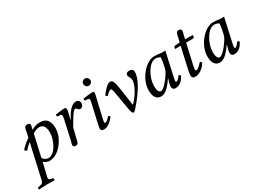

<svg xmlns="http://www.w3.org/2000/svg" viewBox="-66 -1312 2992 2245"><g transform="rotate(-30 1430.0 -190.0)"><path d="M266 -404C270 -422 279 -452 279 -464C279 -481 269 -491 237 -491C199 -491 199 -447 191 -409L178 -350C128 -314 91 -284 63 -249C67 -235 76 -228 94 -228C116 -257 138 -275 166 -298L63 161C57 189 42 201 10 206L-9 209C-14 210 -19 211 -19 217V236L-17 238C-17 238 51 233 87 233C126 233 194 235 194 235L196 233V213C196 208 194 206 190 205L171 202C156 200 130 195 138 161L182 -23C197 -7 226 10 255 10C326 10 384 -30 428 -83C482 -149 509 -217 509 -289C509 -373 481 -439 381 -439C330 -439 293 -420 266 -404ZM427 -273C427 -225 407 -155 369 -97C343 -55 303 -25 265 -25C239 -25 212 -38 191 -67L257 -359C282 -375 311 -393 349 -393C417 -393 427 -322 427 -273Z M710 -285 718 -320C727 -359 736 -394 736 -411C736 -426 727 -436 714 -436C682 -436 641 -429 594 -423C587 -415 589 -404 595 -395L635 -392C647 -391 653 -382 653 -372C653 -363 653 -349 646 -321L591 -72C586 -51 578 -33 578 -17C578 -1 587 10 616 10C651 10 652 -33 662 -72L691 -189C739 -276 795 -369 818 -369C828 -369 833 -364 839 -357C846 -349 859 -336 873 -336C900 -336 918 -365 918 -392C918 -413 903 -439 866 -439C816 -439 758 -377 714 -284Z M1091 -320C1100 -359 1112 -398 1112 -415C1112 -429 1104 -436 1091 -436C1059 -436 1014 -429 967 -423C960 -415 962 -404 968 -395L1008 -392C1020 -391 1026 -382 1026 -372C1026 -363 1024 -349 1017 -321L970 -115C963 -83 953 -42 953 -23C953 -4 964 10 994 10C1042 10 1087 -24 1133 -83C1130 -92 1124 -100 1110 -100C1084 -70 1055 -50 1045 -50C1038 -50 1035 -55 1035 -67C1035 -76 1040 -98 1046 -124ZM1047 -570C1047 -544 1069 -522 1095 -522C1121 -522 1143 -544 1143 -570C1143 -596 1121 -618 1095 -618C1069 -618 1047 -596 1047 -570Z M1427 -76 1393 -309C1379 -402 1367 -439 1330 -439C1297 -439 1239 -380 1204 -327C1206 -317 1214 -310 1225 -309C1253 -336 1276 -357 1295 -357C1305 -357 1310 -340 1318 -296L1360 -52C1368 -8 1378 12 1392 12C1403 12 1416 -4 1435 -25C1466 -59 1504 -107 1519 -128C1540 -158 1586 -219 1614 -285C1629 -320 1641 -356 1641 -392C1641 -420 1628 -439 1589 -439C1560 -439 1543 -426 1543 -402C1543 -396 1545 -386 1548 -382C1563 -359 1569 -338 1569 -322C1569 -278 1532 -200 1494 -149C1481 -132 1445 -85 1431 -74Z M2004 -433C1977 -436 1964 -439 1924 -439C1817 -439 1672 -282 1672 -125C1672 -69 1685 10 1769 10C1822 10 1878 -45 1938 -134L1940 -132L1927 -90C1920 -67 1917 -47 1917 -35C1917 -16 1924 10 1958 10C2020 10 2060 -30 2086 -87C2081 -96 2076 -103 2063 -103C2036 -66 2017 -50 2007 -50C2004 -50 1995 -52 1995 -64C1995 -73 2001 -101 2005 -120L2074 -431C2067 -431 2061 -431 2054 -431C2036 -430 2019 -429 2004 -433ZM1954 -219C1905 -129 1828 -45 1796 -45C1762 -45 1752 -85 1752 -141C1752 -247 1835 -408 1927 -408C1948 -408 1970 -401 1989 -389C1989 -389 1979 -283 1954 -219Z M2266 -429 2213 -426C2194 -425 2187 -417 2185 -409C2184 -406 2181 -394 2181 -392C2181 -390 2184 -390 2187 -390H2257L2196 -118C2189 -86 2182 -55 2182 -36C2182 0 2200 10 2231 10C2276 10 2342 -31 2376 -93C2373 -106 2366 -112 2354 -112C2308 -60 2290 -50 2274 -50C2271 -50 2261 -52 2261 -64C2261 -73 2264 -93 2272 -127L2331 -390H2429C2441 -395 2450 -421 2439 -429H2340L2350 -474C2354 -493 2363 -522 2363 -534C2363 -551 2355 -561 2323 -561C2287 -561 2289 -516 2279 -479Z M2797 -433C2770 -436 2757 -439 2717 -439C2610 -439 2465 -282 2465 -125C2465 -69 2478 10 2562 10C2615 10 2671 -45 2731 -134L2733 -132L2720 -90C2713 -67 2710 -47 2710 -35C2710 -16 2717 10 2751 10C2813 10 2853 -30 2879 -87C2874 -96 2869 -103 2856 -103C2829 -66 2810 -50 2800 -50C2797 -50 2788 -52 2788 -64C2788 -73 2794 -101 2798 -120L2867 -431C2860 -431 2854 -431 2847 -431C2829 -430 2812 -429 2797 -433ZM2747 -219C2698 -129 2621 -45 2589 -45C2555 -45 2545 -85 2545 -141C2545 -247 2628 -408 2720 -408C2741 -408 2763 -401 2782 -389C2782 -389 2772 -283 2747 -219Z"/></g></svg>

Font: Libertinus Serif
Style: Italic
Weight: 400
Italic angle: -12°
Designer: Philipp H. Poll, Khaled Hosny
Foundry: Caleb Maclennan
Version: Version 7.050;RELEASE